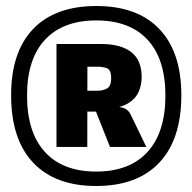

<svg xmlns="http://www.w3.org/2000/svg" viewBox="-20 -752 640 639"><path d="M168 -263V-605.5H271L270.5 -263ZM346 -263 299.5 -380.5H268L252 -383.5L259 -442.5V-450H302.5Q323 -450 336.5 -457.8Q350 -465.5 350 -491.5Q350 -520.5 335 -525.2Q320 -530 306 -530H264.5L243 -561.5L252 -605.5Q259 -605.5 264.2 -605.5Q269.5 -605.5 281.2 -605.5Q293 -605.5 318 -605.5Q381.5 -605.5 416.5 -578.8Q451.5 -552 451.5 -495.5Q451.5 -469 441.2 -446Q431 -423 406.2 -408Q381.5 -393 338 -390L309.5 -399.5Q347.5 -399.5 368.2 -397.2Q389 -395 399 -389Q409 -383 415 -370.5L467 -263ZM300 -133Q163.5 -133 90.2 -210.8Q17 -288.5 17 -435Q17 -579 90.2 -655.5Q163.5 -732 300.5 -732Q437 -732 510.2 -655.5Q583.5 -579 583.5 -435Q583.5 -288.5 510.2 -210.8Q437 -133 300 -133ZM300 -181Q411 -181 470.8 -246.2Q530.5 -311.5 530.5 -434Q530.5 -555.5 471 -619.8Q411.5 -684 300.5 -684Q189.5 -684 129.8 -619.8Q70 -555.5 70 -434Q70 -311.5 129.5 -246.2Q189 -181 300 -181Z"/></svg>

Font: Spline Sans Mono
Style: Bold
Weight: 700
Designer: Eben Sorkin, Mirko Velimirovic
Foundry: Sorkin Type
Version: Version 1.004